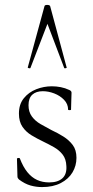

<svg xmlns="http://www.w3.org/2000/svg" viewBox="-20 -750 378 781"><path d="M96 -322Q96 -295 109.5 -276.5Q123 -258 144.5 -245.5Q166 -233 189 -221Q215 -209 238 -194.5Q261 -180 276 -160Q291 -140 291 -108Q291 -76 275 -49Q259 -22 227.5 -5.5Q196 11 151 11Q127 11 104 4.5Q81 -2 57 -20Q55 -22 53 -25Q51 -28 51 -32L49 -104Q49 -107 54.5 -107.5Q60 -108 61 -105Q74 -71 91.5 -49.5Q109 -28 131 -18Q153 -8 180 -8Q215 -8 233.5 -24.5Q252 -41 250 -74Q249 -103 235 -121Q221 -139 200 -151Q179 -163 156 -174Q131 -186 108.5 -199.5Q86 -213 71.5 -234Q57 -255 57 -288Q57 -326 77 -350.5Q97 -375 127.5 -387Q158 -399 191 -399Q209 -399 227 -395.5Q245 -392 262 -384Q271 -380 271 -373Q271 -358 270 -341Q269 -324 269 -304Q269 -302 263 -302Q257 -302 257 -304Q257 -327 240.5 -344Q224 -361 200.5 -370Q177 -379 154 -379Q127 -379 111.5 -365Q96 -351 96 -322ZM251 -476Q253 -474 247.5 -472.5Q242 -471 241 -474L173 -653L104 -474Q103 -471 97.5 -472.5Q92 -474 93 -476L161 -725Q162 -730 172 -730Q182 -730 184 -725Z"/></svg>

Font: Cormorant Garamond Light
Style: Regular
Weight: 300
Designer: Christian Thalmann (Catharsis Fonts)
Foundry: Catharsis Fonts
Version: Version 4.001